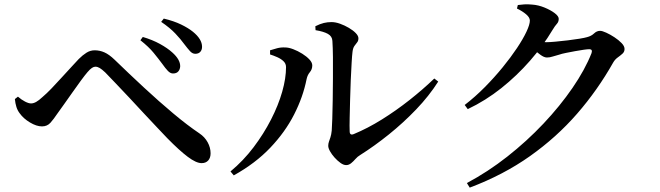

<svg xmlns="http://www.w3.org/2000/svg" viewBox="-20 -803 3020 878"><path d="M873 -557Q860 -557 849 -569Q838 -581 822 -602Q807 -623 782 -649.5Q757 -676 717 -703L729 -718Q775 -707 808 -691Q841 -675 862 -658Q904 -624 904 -589Q904 -575 896 -566Q888 -557 873 -557ZM771 -467Q759 -467 747.5 -479Q736 -491 722 -511Q705 -534 682.5 -561.5Q660 -589 622 -619L633 -634Q677 -621 711.5 -602Q746 -583 768 -563Q805 -530 804 -499Q803 -485 795 -476Q787 -467 771 -467ZM902 -57Q877 -57 838.5 -86Q800 -115 745 -171Q727 -190 698.5 -220Q670 -250 637 -285.5Q604 -321 571 -356.5Q538 -392 509 -422Q480 -452 461 -472Q446 -486 436 -492Q426 -498 416 -498Q409 -498 400.5 -492.5Q392 -487 380 -473Q368 -459 350 -434.5Q332 -410 312 -381.5Q292 -353 273.5 -327Q255 -301 242 -283Q226 -259 211 -242Q196 -225 172 -225Q147 -225 117 -243Q87 -261 70 -285Q60 -298 55 -314Q50 -330 48 -350L62 -361Q78 -347 94.5 -338.5Q111 -330 122 -330Q133 -330 145.5 -337Q158 -344 174 -359Q193 -375 216 -399Q239 -423 263 -449.5Q287 -476 308 -498.5Q329 -521 340 -533Q358 -551 375.5 -562Q393 -573 413 -573Q436 -573 457.5 -563.5Q479 -554 504 -530Q570 -466 638.5 -402.5Q707 -339 772 -284.5Q837 -230 892 -193Q916 -177 929.5 -152.5Q943 -128 943 -102Q943 -81 932 -69Q921 -57 902 -57Z M1563 -48Q1551 -48 1537 -58Q1523 -68 1510 -82.5Q1497 -97 1489 -111.5Q1481 -126 1481 -136Q1481 -146 1484 -154.5Q1487 -163 1491 -175Q1495 -187 1497 -206Q1498 -222 1499.5 -259Q1501 -296 1501.5 -345Q1502 -394 1502.5 -445.5Q1503 -497 1502.5 -542Q1502 -587 1500 -616Q1499 -637 1479.5 -648Q1460 -659 1423 -665L1422 -683Q1444 -694 1461 -698Q1478 -702 1496 -702Q1514 -702 1535 -694.5Q1556 -687 1575.5 -675.5Q1595 -664 1607 -651.5Q1619 -639 1619 -628Q1619 -616 1613 -609Q1607 -602 1600.5 -592.5Q1594 -583 1592 -566Q1590 -551 1588 -516Q1586 -481 1584 -437Q1582 -393 1581 -347.5Q1580 -302 1579 -263.5Q1578 -225 1579 -203Q1579 -182 1598 -190Q1661 -216 1726 -256.5Q1791 -297 1852.5 -345.5Q1914 -394 1966 -444L1984 -430Q1942 -364 1883 -302.5Q1824 -241 1758 -188Q1692 -135 1627 -94Q1615 -87 1605.5 -76Q1596 -65 1585.5 -56.5Q1575 -48 1563 -48ZM1034 -19Q1093 -68 1139.5 -129.5Q1186 -191 1219.5 -256.5Q1253 -322 1270.5 -383.5Q1288 -445 1288 -496Q1288 -512 1276.5 -523Q1265 -534 1248 -541.5Q1231 -549 1215 -554V-573Q1230 -578 1247.5 -582.5Q1265 -587 1284 -586Q1300 -586 1321 -578Q1342 -570 1362 -557.5Q1382 -545 1395 -531Q1408 -517 1408 -504Q1408 -486 1397 -473Q1386 -460 1382 -441Q1366 -360 1325 -279.5Q1284 -199 1216 -127.5Q1148 -56 1049 -1Z M2115 34Q2211 -17 2300 -87Q2389 -157 2465 -237.5Q2541 -318 2598 -401Q2655 -484 2685 -560Q2691 -578 2675 -578Q2667 -578 2649 -575.5Q2631 -573 2609.5 -569Q2588 -565 2568 -561Q2548 -557 2537 -553Q2521 -549 2507.5 -544.5Q2494 -540 2481 -540Q2468 -540 2450.5 -553Q2433 -566 2414 -582L2431 -614Q2447 -612 2457.5 -611Q2468 -610 2478 -610Q2493 -610 2520 -612.5Q2547 -615 2576.5 -618.5Q2606 -622 2630 -626Q2654 -630 2664 -633Q2684 -638 2696.5 -650Q2709 -662 2724 -662Q2734 -662 2752.5 -653.5Q2771 -645 2790 -632.5Q2809 -620 2822.5 -606Q2836 -592 2836 -579Q2836 -566 2826.5 -557.5Q2817 -549 2804.5 -540Q2792 -531 2784 -517Q2713 -391 2619 -283Q2525 -175 2403.5 -89Q2282 -3 2128 55ZM2105 -323Q2153 -360 2197 -404.5Q2241 -449 2278.5 -495Q2316 -541 2344 -583Q2372 -625 2387.5 -658Q2403 -691 2403 -709Q2403 -723 2386 -737.5Q2369 -752 2344 -764L2348 -780Q2362 -782 2377.5 -783Q2393 -784 2414 -782Q2442 -780 2470 -768.5Q2498 -757 2516.5 -743Q2535 -729 2535 -717Q2535 -703 2526.5 -694Q2518 -685 2506 -665Q2463 -593 2403.5 -525Q2344 -457 2272.5 -400Q2201 -343 2119 -304Z"/></svg>

Font: Noto Serif TC SemiBold
Style: Regular
Weight: 600
Version: Version 2.002-H1;hotconv 1.1.0;makeotfexe 2.6.0